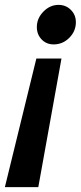

<svg xmlns="http://www.w3.org/2000/svg" viewBox="-35 -732 331 787"><path d="M217 -492 122 35H-15L114 -492ZM205 -712Q235 -712 255.5 -691.5Q276 -671 276 -641Q276 -604 249 -577Q222 -550 185 -550Q155 -550 135.5 -570.5Q116 -591 116 -621Q116 -657 143 -684.5Q170 -712 205 -712Z"/></svg>

Font: Red Hat Display
Style: Bold Italic
Weight: 700
Italic angle: -12°
Designer: Pentagram / MCKL
Foundry: Pentagram / MCKL
Version: Version 1.003; Red Hat Display Bold Italic